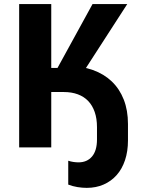

<svg xmlns="http://www.w3.org/2000/svg" viewBox="-20 -720 706 938"><path d="M73.6 0H230.4V-308.4L348.6 -308.4L601.6 -700H432L261 -388.2H230.4V-700H73.6ZM313.4 65.2V181.8Q335 190.2 358.4 194Q381.8 197.8 403.8 197.8Q449.2 197.8 486.3 181.5Q523.4 165.2 549.9 135.4Q576.4 105.6 590.8 62.5Q605.2 19.4 605.2 -34V-114.2Q605.2 -181 584.6 -233.5Q564 -286 525.9 -322.3Q487.8 -358.6 433.6 -378Q379.4 -397.4 311.6 -397.4H288.4L279.6 -388.2H224.4V-270.4H291.8Q330 -270.4 360.2 -259.2Q390.4 -248 411 -226.4Q431.6 -204.8 442.7 -172.7Q453.8 -140.6 453.8 -99V-38.8Q453.8 16.2 429.5 44.7Q405.2 73.2 363.4 73.2Q352 73.2 338.4 71.2Q324.8 69.2 313.4 65.2Z"/></svg>

Font: Fixel Variable
Style: Regular
Weight: 100
Width: 3
Designer: AlfaBravo + MacPaw
Foundry: Kyrylo Tkachov, Marchela Mozhyna, Serhii Makarenko, Maria Weinstein, Zakhar Kryvoshyya
Version: Version 1.211